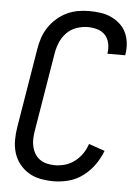

<svg xmlns="http://www.w3.org/2000/svg" viewBox="-53 -785 607 835"><g transform="rotate(5 250.0 -367.5)"><path d="M212 8Q183 8 154.5 2.5Q126 -3 103 -17Q80 -31 63 -52.5Q46 -74 38 -100.5Q30 -127 30 -156Q30 -185 35 -214L92 -559Q96 -584 104 -608Q112 -632 126.5 -654Q141 -676 161.5 -694Q182 -712 205 -723Q228 -734 253 -738.5Q278 -743 303 -743Q328 -743 352.5 -739.5Q377 -736 398 -726.5Q419 -717 436.5 -701.5Q454 -686 464 -665.5Q474 -645 477 -620.5Q480 -596 476 -571L475 -565H397L398 -569Q401 -590 396.5 -611Q392 -632 378.5 -646.5Q365 -661 344.5 -667Q324 -673 302 -673Q279 -673 254 -664.5Q229 -656 211 -637.5Q193 -619 183 -595.5Q173 -572 169 -548L112 -203Q109 -185 108.5 -167.5Q108 -150 112 -133.5Q116 -117 124.5 -103Q133 -89 146.5 -79.5Q160 -70 177 -66Q194 -62 212 -62Q234 -62 256.5 -68.5Q279 -75 298.5 -90Q318 -105 331.5 -125Q345 -145 352 -167L422 -143Q410 -111 389.5 -82Q369 -53 340.5 -31.5Q312 -10 278.5 -1Q245 8 212 8Z"/></g></svg>

Font: Iosevka Curly
Style: Italic
Weight: 400
Italic angle: -9°
Monospace: yes
Designer: Belleve Invis
Foundry: Belleve Invis
Version: Version 22.1.2; ttfautohint (v1.8.4)